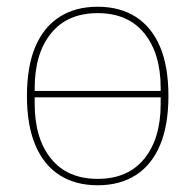

<svg xmlns="http://www.w3.org/2000/svg" viewBox="-20 -538 580 570"><path d="M270 12Q204 12 157 -18Q110 -48 85 -107Q60 -166 60 -253Q60 -341 85 -399.5Q110 -458 157 -488Q204 -518 270 -518Q336 -518 383 -488Q430 -458 455 -399.5Q480 -341 480 -253Q480 -166 455 -107Q430 -48 383 -18Q336 12 270 12ZM270 -7Q360 -7 408.5 -67Q457 -127 457 -229V-249H83V-229Q83 -127 131.5 -67Q180 -7 270 -7ZM83 -277V-268H457V-277Q457 -379 408.5 -439Q360 -499 270 -499Q180 -499 131.5 -439Q83 -379 83 -277Z"/></svg>

Font: IBM Plex Sans Thin
Style: Regular
Weight: 250
Designer: Mike Abbink, Paul van der Laan, Pieter van Rosmalen
Foundry: Bold Monday
Version: Version 3.201